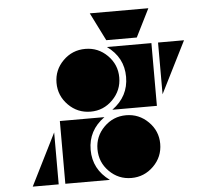

<svg xmlns="http://www.w3.org/2000/svg" viewBox="-58 -945 1123 1009"><g transform="rotate(-5 503.5 -440.5)"><path d="M796 -424V-697H933ZM595 0Q527 0 478.5 -48.5Q430 -97 430 -166Q430 -234 478.5 -282.5Q527 -331 595 -331Q663 -331 712 -282.5Q761 -234 761 -166Q761 -97 712 -48.5Q663 0 595 0ZM412 -366Q343 -366 294.5 -415Q246 -464 246 -532Q246 -600 294.5 -648.5Q343 -697 412 -697Q480 -697 528.5 -648.5Q577 -600 577 -532Q577 -464 528.5 -415Q480 -366 412 -366ZM761 -366H526Q613 -429 613 -532Q613 -635 526 -697H761ZM481 0H246V-331H481Q394 -268 394 -166Q394 -63 481 0ZM211 0H74L211 -274ZM687 -733H526L452 -881H761Z"/></g></svg>

Font: Geotalism
Style: Regular
Weight: 400
Designer: GGBotNet
Foundry: GGBotNet
Version: 1.00